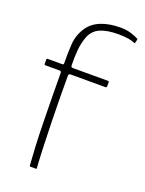

<svg xmlns="http://www.w3.org/2000/svg" viewBox="-136 -779 640 847"><g transform="rotate(20 183.5 -355.5)"><path d="M112 -2Q109 -41 106.5 -91Q104 -141 103 -198Q102 -255 101 -315Q100 -375 100 -433Q100 -442 92 -442H24Q22 -442 21 -444Q20 -446 20 -446V-468Q20 -468 21 -470Q22 -472 24 -472H92Q97 -472 98.5 -473.5Q100 -475 100 -480Q99 -523 102 -568Q105 -613 130 -650Q151 -681 189.5 -696.5Q228 -712 282 -712Q310 -712 333.5 -704Q357 -696 365 -691Q367 -690 367 -688.5Q367 -687 367 -686L363 -670Q363 -669 362 -668.5Q361 -668 359 -669Q349 -674 330 -677.5Q311 -681 282 -681Q229 -681 197.5 -667.5Q166 -654 152 -622Q139 -589 136 -553.5Q133 -518 134 -481Q134 -477 136 -474.5Q138 -472 142 -472H309Q310 -472 311.5 -471Q313 -470 313 -468V-446Q313 -446 311.5 -444Q310 -442 309 -442H143Q140 -442 137 -440Q134 -438 134 -433Q134 -391 134.5 -334Q135 -277 136.5 -215.5Q138 -154 140 -98.5Q142 -43 145 -2Q145 -1 144.5 0Q144 1 142 1H116Q115 1 113.5 0Q112 -1 112 -2Z"/></g></svg>

Font: Glory Thin Thin
Style: Regular
Weight: 250
Version: Version 1.011